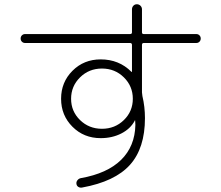

<svg xmlns="http://www.w3.org/2000/svg" viewBox="-20 -832 1040 902"><path d="M562 -268Q604 -309 604 -368Q604 -427 562 -468.5Q520 -510 459 -510Q398 -510 356 -468.5Q314 -427 314 -368Q314 -309 356 -268Q398 -227 459 -227Q520 -227 562 -268ZM98 -630Q89 -630 83 -636Q77 -642 77 -651Q77 -660 83 -666Q89 -672 98 -672H591Q600 -672 600 -680V-788Q600 -798 606.5 -805Q613 -812 623 -812Q633 -812 640 -805Q647 -798 647 -788V-680Q647 -672 655 -672H902Q911 -672 917 -666Q923 -660 923 -651Q923 -642 917 -636Q911 -630 902 -630H655Q647 -630 647 -621V-398Q647 -393 649 -381Q661 -330 661 -277Q661 -136 590.5 -57.5Q520 21 366 49Q356 51 348 46Q340 41 339 31Q338 22 344 14.5Q350 7 359 5Q484 -17 549 -81Q614 -145 616 -245Q616 -248 615.5 -255Q615 -262 615 -265Q615 -267 614 -267Q613 -267 613 -265Q593 -227 550 -205Q507 -183 453 -183Q374 -183 320.5 -236.5Q267 -290 267 -368Q267 -446 320.5 -499.5Q374 -553 453 -553Q539 -553 597 -495Q597 -494 599 -494Q600 -494 600 -496V-621Q600 -630 591 -630Z"/></svg>

Font: Rounded Mplus 1c Light
Style: Regular
Weight: 300
Version: Version 1.059.20150529